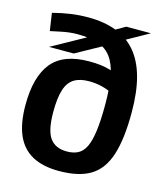

<svg xmlns="http://www.w3.org/2000/svg" viewBox="-112 -824 784 918"><g transform="rotate(15 280.0 -365.0)"><path d="M417 -412Q390 -427 359 -434.5Q328 -442 295 -442Q250 -442 221.5 -424.5Q193 -407 180 -366.5Q167 -326 167 -256Q167 -165 194 -127.5Q221 -90 278 -90Q311 -90 333.5 -102Q356 -114 370 -142.5Q384 -171 391 -222.5Q398 -274 398 -354Q398 -439 387 -495Q376 -551 351.5 -584Q327 -617 286 -631Q245 -645 184 -645Q162 -645 142 -642.5Q122 -640 100.5 -635.5Q79 -631 51 -625L38 -712Q84 -724 126.5 -730Q169 -736 213 -736Q291 -736 350.5 -713.5Q410 -691 450 -644Q490 -597 510 -524Q530 -451 530 -350Q530 -217 504 -138Q478 -59 420.5 -24.5Q363 10 265 10Q186 10 133.5 -18.5Q81 -47 55.5 -105.5Q30 -164 30 -254Q30 -394 87 -464Q144 -534 272 -534Q302 -534 327.5 -531Q353 -528 376 -521Q399 -514 421 -502ZM189 -551H67L301 -681L306 -687L399 -740H521L367 -654L361 -646Z"/></g></svg>

Font: Georama ExtraCondensed Thin SemiBold
Style: Regular
Weight: 600
Version: Version 1.001